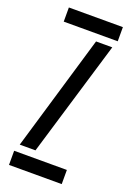

<svg xmlns="http://www.w3.org/2000/svg" viewBox="-153 -856 626 912"><g transform="rotate(20 160.0 -400.0)"><path d="M18 0V-71.5H284.5V0ZM29.5 -728.5V-800H302.5V-728.5ZM33 -108 206 -692.5H288L112.5 -108Z"/></g></svg>

Font: Big Shoulders Stencil Text Thin
Style: Regular
Weight: 400
Version: Version 2.001